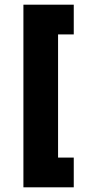

<svg xmlns="http://www.w3.org/2000/svg" viewBox="-20 -760 381 820"><path d="M80 40H295V-87H228V-613H295V-740H80Z"/></svg>

Font: FIGSv2-sans-serif ExtraBold
Style: Regular
Weight: 800
Designer: Matt McInerney, Pablo Impallari, Rodrigo Fuenzalida,Mirko Velimirovic
Foundry: Matt McInerney, Pablo Impallari, Rodrigo Fuenzalida
Version: Version 4.021;hotconv 1.0.109;makeotfexe 2.5.65596